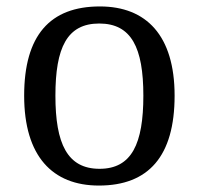

<svg xmlns="http://www.w3.org/2000/svg" viewBox="-20 -566 617 596"><path d="M287 10C441 10 522 -81 522 -269C522 -456 434 -546 290 -546C135 -546 55 -456 55 -269C55 -81 143 10 287 10ZM289 -42C189 -42 152 -120 152 -269C152 -418 188 -493 288 -493C388 -493 425 -418 425 -269C425 -120 389 -42 289 -42Z"/></svg>

Font: Noto Serif Balinese
Style: Regular
Weight: 400
Designer: Monotype Design Team
Foundry: Monotype Imaging Inc.
Version: Version 2.005